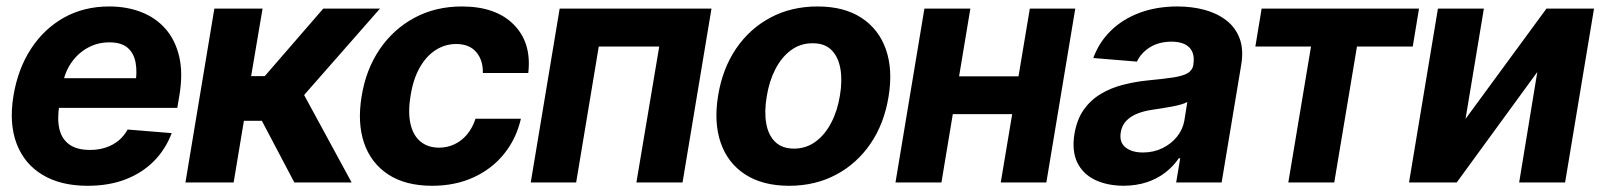

<svg xmlns="http://www.w3.org/2000/svg" viewBox="-20 -573 5026 603"><path d="M255.1 10.5Q170.6 10.5 113.4 -24Q56.2 -58.5 32.1 -122Q8 -185.4 22.3 -272.5Q36.2 -356.2 77 -419.2Q117.8 -482.2 180.6 -517.5Q243.4 -552.7 322.9 -552.7Q377.7 -552.7 423 -535.3Q468.3 -517.9 499.2 -483.1Q530.2 -448.2 542.6 -396.2Q555.1 -344.1 543.6 -274.4L536.8 -234.2H76.1L91.5 -327.5H479.2L404.4 -304.3Q411.6 -346.1 405.9 -376.4Q400.2 -406.7 380.3 -423.4Q360.4 -440 323.6 -440Q286.1 -440 255.1 -422.7Q224.1 -405.4 203.7 -375.6Q183.2 -345.9 176.9 -307.8L166.1 -241.8Q159.1 -197.7 166.9 -166.4Q174.7 -135.2 198.5 -118.7Q222.4 -102.1 262.6 -102.1Q289.5 -102.1 312.1 -109.6Q334.8 -117.1 352.2 -131.4Q369.7 -145.8 380.8 -166.2L519.2 -154.9Q500.3 -104.5 463.7 -67.3Q427.1 -30.2 374.7 -9.8Q322.2 10.5 255.1 10.5Z M562.4 0 653.2 -545.9H804.6L768.7 -333.8H811.4L995.2 -545.9H1173.3L935.1 -274.6L1084.3 0H904.4L802.4 -193.6H746L713.8 0Z M1337.1 10.5Q1253.1 10.4 1199 -25.3Q1144.8 -61 1123.3 -124.4Q1101.9 -187.7 1115.8 -270.7Q1129.2 -354.5 1172.2 -417.9Q1215.2 -481.3 1281.4 -517Q1347.7 -552.7 1430.5 -552.7Q1537.2 -552.7 1593.7 -495.6Q1650.1 -438.5 1639.1 -343.8H1496.5Q1497.2 -384.3 1475.7 -409.4Q1454.3 -434.6 1412.9 -434.8Q1377.8 -434.8 1348.1 -415.7Q1318.5 -396.7 1298 -360.4Q1277.5 -324.2 1269.5 -272.5Q1260.8 -220.6 1269.2 -184Q1277.5 -147.4 1300.7 -128.4Q1323.8 -109.4 1359 -109.2Q1385.1 -109.4 1407.5 -120Q1430 -130.6 1447 -150.9Q1464 -171.3 1473.4 -200.2H1616Q1601.6 -137.5 1563.3 -90Q1525.1 -42.5 1467.5 -16.1Q1410 10.4 1337.1 10.5Z M1646.9 0 1737.7 -545.9H2214.5L2123.6 0H1978.7L2050.4 -426.8H1860.5L1789.5 0Z M2458.6 10.5Q2375 10.4 2320.3 -25.2Q2265.5 -60.8 2243.5 -124.6Q2221.4 -188.3 2235.4 -273Q2249 -357 2291.5 -419.9Q2334 -482.7 2399.6 -517.7Q2465.2 -552.7 2547.7 -552.7Q2630.8 -552.7 2685.4 -517.1Q2740 -481.5 2762.4 -417.6Q2784.7 -353.7 2770.5 -268.8Q2757 -185.2 2714.3 -122.3Q2671.6 -59.5 2606.2 -24.6Q2540.8 10.4 2458.6 10.5ZM2473.6 -106.2Q2511.9 -106.4 2541.5 -128.2Q2571.1 -150 2590.7 -187.8Q2610.4 -225.7 2618 -273.6Q2625.9 -320.9 2619.2 -357.9Q2612.6 -394.8 2591.1 -416.1Q2569.6 -437.4 2532.2 -437.1Q2494.1 -437.4 2464.3 -415.4Q2434.5 -393.5 2415 -355.5Q2395.5 -317.6 2387.9 -269.3Q2380 -222.6 2386.4 -185.6Q2392.8 -148.6 2414.5 -127.5Q2436.2 -106.4 2473.6 -106.2Z M3227.1 -333.2 3207.4 -214.6H2923L2942.2 -333.2ZM3027.5 -545.9 2936.7 0H2792.4L2883.2 -545.9ZM3357 -545.9 3266.2 0H3123L3214.3 -545.9Z M3508.9 10.4Q3457.1 10.1 3419.1 -8.1Q3381.1 -26.3 3363.4 -62.5Q3345.8 -98.8 3354.4 -152.3Q3362.1 -198 3383.8 -228.7Q3405.6 -259.3 3437.5 -278.2Q3469.4 -297.2 3507.8 -306.9Q3546.2 -316.7 3587.4 -320.7Q3635.3 -325.3 3665 -329.8Q3694.7 -334.4 3709.8 -343.2Q3724.9 -352 3728 -369.3V-371.7Q3733.1 -405.2 3715.6 -423.5Q3698 -441.9 3659.5 -442.2Q3619.2 -441.9 3591.2 -424.3Q3563.2 -406.6 3550.7 -379.5L3413.6 -390.8Q3431.8 -440.6 3469.2 -477Q3506.5 -513.3 3559.6 -533Q3612.7 -552.7 3678 -552.7Q3723.4 -552.7 3763 -542.1Q3802.5 -531.4 3831.4 -509.1Q3860.4 -486.7 3873.4 -451.7Q3886.4 -416.7 3878 -368.2L3816.7 0H3673.9L3686.6 -76H3682.3Q3664.9 -50.5 3639.8 -31.1Q3614.7 -11.7 3582.1 -0.8Q3549.4 10.1 3508.9 10.4ZM3569.6 -94.1Q3602.7 -94.1 3630.4 -107.5Q3658.1 -120.9 3676.5 -143.7Q3694.9 -166.5 3699.7 -194.9L3708.9 -252.7Q3701.7 -248.4 3688.6 -244.8Q3675.5 -241.1 3659.7 -238.1Q3643.9 -235.1 3628.4 -232.8Q3612.8 -230.6 3600.5 -228.5Q3573.1 -224.7 3551.7 -216.1Q3530.3 -207.4 3516.8 -193.1Q3503.3 -178.8 3499.9 -157.4Q3494.7 -126.6 3514.5 -110.4Q3534.3 -94.1 3569.6 -94.1Z M3922.6 -426.8 3942.3 -545.9H4436.6L4416.9 -426.8H4241.7L4170.4 0H4026.1L4097.4 -426.8Z M4582.7 -199.6 4836.8 -545.9H4986.2L4895.4 0H4751.1L4808.1 -346.9L4555 0H4405.2L4496 -545.9H4640.3Z"/></svg>

Font: Inter Tight
Style: Italic
Weight: 400
Italic angle: -9.39999°
Designer: Rasmus Andersson
Foundry: rsms
Version: Version 3.002